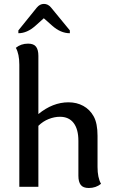

<svg xmlns="http://www.w3.org/2000/svg" viewBox="-20 -939 572 965"><path d="M426.3 5.9Q397.9 5.9 386 -9.5Q374 -24.9 374 -55.7V-231Q374 -289.6 350.1 -320.8Q326.2 -352.1 281.2 -352.1Q253.4 -352.1 224.9 -340.8Q196.3 -329.6 172.9 -306.6V0H77.1V-613.8Q77.1 -668 59.6 -698.7Q85.4 -719.7 121.1 -719.7Q149.4 -719.7 161.1 -704.3Q172.9 -689 172.9 -658.2V-365.7Q245.1 -424.8 324.2 -424.8Q365.7 -424.8 398.7 -406.7Q431.6 -388.7 450.9 -354Q470.2 -319.3 470.2 -256.3V-100.1Q470.2 -45.9 487.8 -15.1Q461.9 5.9 426.3 5.9ZM331.1 -772Q285.2 -772 242.7 -809.6L200.2 -847.2L158.2 -809.6Q116.2 -772 72.3 -772V-786.1L164.6 -900.4Q180.2 -919.4 200.7 -919.4Q221.7 -919.4 236.8 -900.9L331.1 -786.1Z"/></svg>

Font: Bainsley
Style: Regular
Weight: 400
Designer: Paul James MIller
Foundry: High-Logic / Made with FontCreator
Version: Version 1.411;March 28, 2021;FontCreator 13.0.0.2683 64-bit